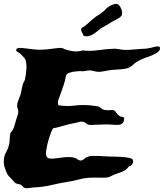

<svg xmlns="http://www.w3.org/2000/svg" viewBox="-20 -962 863 1012"><path d="M821.3 -715.8Q826.2 -703.1 818.8 -694.3Q811.5 -685.5 801.8 -680.7Q779.3 -668 752.9 -659.7Q726.6 -651.4 704.1 -637.7Q690.4 -629.9 679.7 -619.1Q668.9 -608.4 652.3 -602.5Q635.7 -597.7 615.7 -596.7Q595.7 -595.7 574.2 -593.8Q551.8 -591.8 530.3 -586.9Q508.8 -582 491.2 -584Q483.4 -585 474.6 -587.4Q465.8 -589.8 458 -590.8Q450.2 -591.8 440.4 -589.8Q430.7 -587.9 421.9 -586.9Q416 -585.9 409.2 -586.9Q402.3 -587.9 394.5 -586.9Q385.7 -585.9 375.5 -585Q365.2 -584 355.5 -581.5Q345.7 -579.1 338.4 -575.2Q331.1 -571.3 328.1 -564.5Q323.2 -536.1 314.9 -511.7Q306.6 -487.3 297.9 -462.9Q293 -450.2 287.6 -435.5Q282.2 -420.9 288.1 -407.2Q330.1 -400.4 370.6 -405.3Q411.1 -410.2 449.2 -407.2Q460 -406.2 472.7 -404.8Q485.4 -403.3 496.1 -401.4Q503.9 -399.4 512.2 -392.1Q520.5 -384.8 529.3 -382.8Q543 -379.9 555.7 -381.3Q568.4 -382.8 580.1 -380.9Q588.9 -376 593.8 -366.7Q598.6 -357.4 608.4 -351.6Q614.3 -346.7 621.6 -346.7Q628.9 -346.7 634.8 -340.8Q634.8 -326.2 629.9 -317.9Q625 -309.6 617.2 -306.6Q609.4 -303.7 598.6 -303.7Q587.9 -303.7 575.2 -304.7Q557.6 -306.6 534.7 -306.2Q511.7 -305.7 492.2 -304.7Q479.5 -304.7 467.8 -303.7Q456.1 -302.7 446.3 -304.7Q438.5 -306.6 432.1 -313Q425.8 -319.3 416 -320.3Q407.2 -322.3 396 -318.8Q384.8 -315.4 374 -313.5Q342.8 -307.6 314.9 -299.3Q287.1 -291 258.8 -285.2Q239.3 -246.1 227.5 -191.4Q225.6 -179.7 223.6 -168Q221.7 -156.2 222.7 -147Q223.6 -137.7 229.5 -131.8Q235.4 -126 250 -126Q262.7 -126 277.8 -127.9Q293 -129.9 308.1 -131.8Q323.2 -133.8 339.4 -134.3Q355.5 -134.8 371.1 -130.9Q379.9 -128.9 388.7 -122.1Q397.5 -115.2 409.2 -116.2Q417 -117.2 423.8 -124.5Q430.7 -131.8 439.5 -134.8Q451.2 -139.6 465.8 -140.1Q480.5 -140.6 497.1 -140.1Q513.7 -139.6 530.8 -138.2Q547.9 -136.7 563.5 -136.7Q590.8 -136.7 622.6 -134.8Q654.3 -132.8 676.8 -125Q685.5 -112.3 678.7 -99.6Q671.9 -86.9 659.2 -85Q647.5 -68.4 633.8 -61.5Q620.1 -54.7 596.7 -46.9Q579.1 -42 566.4 -34.2Q553.7 -26.4 532.2 -25.4Q503.9 -25.4 475.6 -25.9Q447.3 -26.4 418.9 -21.5Q399.4 -17.6 381.3 -12.7Q363.3 -7.8 343.8 -4.9Q294.9 2.9 249.5 13.7Q204.1 24.4 152.3 26.4Q141.6 27.3 130.9 29.3Q120.1 31.2 113.3 29.3Q105.5 28.3 100.6 21.5Q95.7 14.6 87.9 10.7Q81.1 8.8 75.2 7.8Q69.3 6.8 64.5 4.9Q58.6 2 53.7 -4.4Q48.8 -10.7 43 -16.6Q37.1 -23.4 30.8 -29.3Q24.4 -35.2 19.5 -43Q10.7 -59.6 4.4 -80.1Q-2 -100.6 1 -126Q2.9 -143.6 12.7 -160.6Q22.5 -177.7 27.3 -197.3Q31.2 -213.9 31.2 -229.5Q31.2 -245.1 35.2 -261.7Q48.8 -276.4 54.2 -293Q59.6 -309.6 66.4 -335Q68.4 -343.8 72.3 -353.5Q76.2 -363.3 76.2 -371.1Q77.1 -379.9 73.7 -388.2Q70.3 -396.5 70.3 -406.2Q70.3 -417 76.2 -431.6Q82 -446.3 86.9 -460Q91.8 -475.6 94.2 -490.2Q96.7 -504.9 100.6 -518.6Q102.5 -525.4 106 -530.8Q109.4 -536.1 111.3 -542Q114.3 -554.7 116.2 -569.3Q118.2 -584 119.1 -598.6Q120.1 -613.3 118.7 -627Q117.2 -640.6 112.3 -651.4Q108.4 -657.2 98.6 -667Q88.9 -676.8 84 -681.6Q79.1 -685.5 72.3 -688.5Q65.4 -691.4 65.4 -696.3Q64.5 -702.1 68.4 -705.1Q72.3 -708 77.1 -709Q82 -710 87.9 -709.5Q93.8 -709 97.7 -709Q128.9 -705.1 158.2 -701.7Q187.5 -698.2 222.7 -701.2Q230.5 -702.1 242.2 -703.6Q253.9 -705.1 266.1 -706.5Q278.3 -708 289.6 -709Q300.8 -710 307.6 -709Q310.5 -708 314 -706.1Q317.4 -704.1 322.3 -702.1Q340.8 -695.3 365.2 -691.9Q389.6 -688.5 415 -696.3Q453.1 -691.4 495.1 -697.3Q537.1 -703.1 579.1 -705.1Q589.8 -706.1 600.6 -703.6Q611.3 -701.2 623 -700.2Q639.6 -698.2 658.7 -699.2Q677.7 -700.2 697.3 -702.1Q713.9 -704.1 731.9 -704.6Q750 -705.1 764.6 -708Q777.3 -710 791.5 -714.4Q805.7 -718.8 821.3 -715.8ZM419.9 -773.4Q418 -782.2 411.6 -792.5Q405.3 -802.7 409.2 -813.5Q428.7 -824.2 443.8 -838.9Q459 -853.5 477.5 -868.2Q491.2 -878.9 499 -882.8Q506.8 -886.7 519.5 -897.5Q527.3 -902.3 532.7 -909.2Q538.1 -916 544.9 -920.9Q550.8 -924.8 558.1 -929.7Q565.4 -934.6 573.7 -937.5Q582 -940.4 589.4 -941.4Q596.7 -942.4 601.6 -939.5Q610.4 -934.6 618.2 -917Q626 -899.4 623 -885.7Q622.1 -879.9 616.2 -874.5Q610.4 -869.1 602.5 -864.3Q594.7 -859.4 585.4 -855Q576.2 -850.6 569.3 -846.7Q553.7 -835.9 542.5 -830.1Q531.2 -824.2 516.6 -815.4Q504.9 -807.6 494.6 -798.8Q484.4 -790 472.7 -782.7Q460.9 -775.4 448.2 -772Q435.5 -768.6 419.9 -773.4Z"/></svg>

Font: Trade Winds
Style: Regular
Weight: 400
Designer: Squid
Foundry: Font Diner, Inc DBA Sideshow
Version: Version 1.000